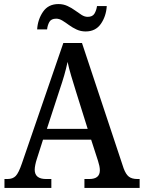

<svg xmlns="http://www.w3.org/2000/svg" viewBox="-20 -926 708 946"><path d="M2 0V-44H17Q43 -44 57.5 -59Q72 -74 88 -121L292 -714H384L589 -97Q600 -67 615 -55.5Q630 -44 657 -44H668V0H396V-44H420Q472 -44 472 -87Q472 -97 469.5 -109Q467 -121 463 -133L429 -238H192L161 -141Q157 -129 154 -114.5Q151 -100 151 -90Q151 -44 207 -44H233V0ZM211 -291H412L355 -473Q342 -515 331 -551.5Q320 -588 313 -621Q306 -588 296.5 -555Q287 -522 273 -481ZM402 -771Q378 -771 357.5 -780.5Q337 -790 320 -802.5Q303 -815 287.5 -824.5Q272 -834 257 -834Q232 -834 223 -817.5Q214 -801 212 -781H163Q166 -830 192 -868Q218 -906 268 -906Q292 -906 312.5 -896.5Q333 -887 350 -874.5Q367 -862 382 -852.5Q397 -843 412 -843Q436 -843 445.5 -859Q455 -875 458 -896H506Q503 -846 477 -808.5Q451 -771 402 -771Z"/></svg>

Font: Noto Serif Sinhala SemiCondensed Medium
Style: Regular
Weight: 500
Width: 4
Designer: Jelle Bosma - Monotype Design Team
Foundry: Monotype Imaging Inc.
Version: Version 2.007; ttfautohint (v1.8.4.7-5d5b)